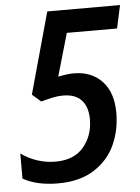

<svg xmlns="http://www.w3.org/2000/svg" viewBox="-52 -755 590 807"><g transform="rotate(-5 242.5 -352.0)"><path d="M13 -23V-129Q43 -107 80.5 -94.5Q118 -82 158 -82Q236 -82 276.5 -130Q317 -178 317 -247Q317 -299 291 -327.5Q265 -356 213 -356Q191 -356 170 -351.5Q149 -347 120 -339L83 -371L178 -714H485L464 -617H252L200 -437Q240 -445 266 -445Q341 -445 385.5 -397.5Q430 -350 430 -264Q430 -192 402 -130Q374 -68 313.5 -29Q253 10 161 10Q71 10 13 -23Z"/></g></svg>

Font: Noto Sans UI NarrowMedium
Style: Italic
Weight: 500
Width: 4
Italic angle: -12°
Designer: Monotype Design Team
Foundry: Monotype Imaging Inc.
Version: Version 1.001